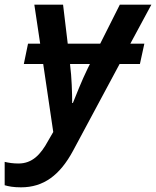

<svg xmlns="http://www.w3.org/2000/svg" viewBox="-98 -562 668 822"><path d="M-8 240C88 240 158 189 215 83L414 -288H501L520 -375H460L550 -542H415L331 -375H192L172 -542H49L74 -375H22L4 -288H87L130 3L108 41C76 100 40 138 -19 138C-42 138 -61 135 -78 131V231C-61 236 -41 240 -8 240ZM211 -121C211 -161 209 -232 202 -285V-288H287L277 -268C252 -217 227 -153 214 -121Z"/></svg>

Font: Noto Sans SemiBold
Style: Italic
Weight: 600
Italic angle: -12°
Designer: Monotype Design Team
Foundry: Monotype Imaging Inc.
Version: Version 2.013